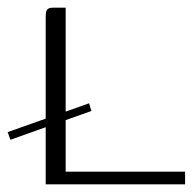

<svg xmlns="http://www.w3.org/2000/svg" viewBox="-23 -480 502 500"><path d="M209 -211 215 -191 4 -116 -3 -136ZM148 -460V-33H459V0H96V-433Q96 -442 97 -448Q98 -454 102 -457Q106 -460 116 -460Z"/></svg>

Font: Genos Light
Style: Regular
Weight: 300
Designer: Robert E. Leuschke
Foundry: Robert E. Leuschke
Version: Version 1.010